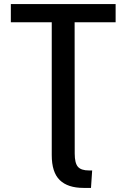

<svg xmlns="http://www.w3.org/2000/svg" viewBox="-20 -731 626 951"><path d="M393.6 199.7Q315.9 199.7 276.1 161.1Q236.3 122.6 236.3 37.1V-620.6H33.7V-710.9H552.7V-620.6H349.6L350.1 29.8Q350.1 77.1 366 95.2Q381.8 113.3 420.9 113.3H436.5L430.7 199.7Z"/></svg>

Font: Monda Medium
Style: Regular
Weight: 500
Designer: Vernon Adams
Foundry: Vernon Adams
Version: Version 2.200